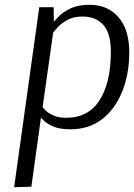

<svg xmlns="http://www.w3.org/2000/svg" viewBox="-20 -530 560 802"><path d="M144 -500H204L205 -439Q209 -444 225.5 -461.5Q242 -479 274 -494.5Q306 -510 354 -510Q430 -510 475 -458Q520 -406 520 -311Q520 -222 491 -149Q462 -76 407.5 -33Q353 10 274 10Q228 10 201.5 -2Q175 -14 163.5 -26Q152 -38 152 -38H151L111 250L39 252ZM324 -461Q287 -461 261 -446.5Q235 -432 220.5 -415.5Q206 -399 202 -394L158 -82Q160 -79 170.5 -68.5Q181 -58 202.5 -48Q224 -38 257 -38Q349 -38 396 -111.5Q443 -185 443 -314Q443 -391 411.5 -426Q380 -461 324 -461Z"/></svg>

Font: Arsenal SC
Style: Italic
Weight: 400
Italic angle: -9.10001°
Designer: Andrij Shevchenko
Foundry: Stairsfor
Version: Version 2.001; ttfautohint (v1.8.4.7-5d5b)